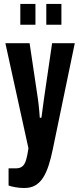

<svg xmlns="http://www.w3.org/2000/svg" viewBox="-20 -744 397 963"><path d="M101.4 199Q78.8 199 56.7 195Q34.5 191 23 186.5V100.4H59.2Q80.6 100.4 92.6 90.1Q104.6 79.8 111.1 57.5Q117.6 35.1 122.7 0L7 -527.2H128.5L169.9 -249.4Q171.9 -236.3 173.8 -218.7Q175.7 -201.1 177.2 -184Q178.7 -167 179.5 -153.6H187.7Q189.5 -166.1 191.7 -182.3Q193.8 -198.6 196.1 -215.9Q198.4 -233.2 200.7 -248.8Q203 -264.3 204.7 -276.8L241.3 -527.2H355.1L244.8 4.4Q235.6 50.1 223.7 86.3Q211.9 122.4 195.9 147.4Q179.8 172.3 157.1 185.7Q134.3 199 101.4 199ZM81.9 -620V-724.2H157.8V-620ZM212.2 -620V-724.2H288V-620Z"/></svg>

Font: Archivo SemiBold ExtraCondensed
Style: Regular
Weight: 600
Width: 2
Version: Version 2.001